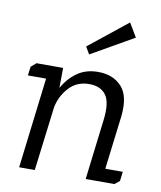

<svg xmlns="http://www.w3.org/2000/svg" viewBox="-78 -746 680 810"><g transform="rotate(10 261.5 -341.5)"><path d="M449 -624 267 -520 249 -551 414 -683ZM55 -445H169L168 -359Q192 -402 229 -428Q266 -454 318 -454Q382 -454 419 -414Q456 -374 446 -285L418 -57H493L488 -17L467 0H344L376 -264Q384 -336 361 -366.5Q338 -397 290 -397Q236 -397 202.5 -359.5Q169 -322 160 -274L126 0H59L106 -388H28L33 -426Z"/></g></svg>

Font: Zilla Slab Regular
Style: Italic
Weight: 400
Italic angle: -6°
Designer: Typotheque.com
Foundry: Typotheque type foundry
Version: Version 1.1; 2017; ttfautohint (v1.6)